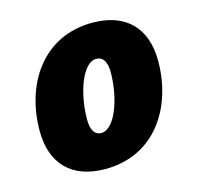

<svg xmlns="http://www.w3.org/2000/svg" viewBox="-88 -656 784 760"><g transform="rotate(-15 303.5 -276.5)"><path d="M254 10C459 10 566 -161 566 -350C566 -486 489 -563 353 -563C148 -563 41 -392 41 -203C41 -67 118 10 254 10ZM275 -132C249 -132 234 -154 234 -197C234 -306 275 -421 331 -421C357 -421 373 -399 373 -356C373 -247 331 -132 275 -132Z"/></g></svg>

Font: Noto Sans Black
Style: Italic
Weight: 900
Italic angle: -12°
Designer: Monotype Design Team
Foundry: Monotype Imaging Inc.
Version: Version 2.013